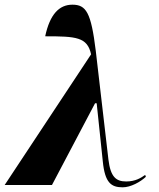

<svg xmlns="http://www.w3.org/2000/svg" viewBox="-52 -790 679 820"><path d="M-32 0H170L354 -349H361L359 -367L387 -101C396 -9 423 10 472 10C506 10 548 -13 571 -35L568 -43C551 -31 527 -15 487 -15C443 -15 420 -35 411 -109L357 -573C337 -737 316 -770 257 -770C201 -770 161 -729 141 -635C273 -635 321 -632 337 -558Z"/></svg>

Font: Noto Serif Display SemiCondensed Black
Style: Italic
Weight: 900
Width: 4
Italic angle: -12°
Designer: Monotype Design Team
Foundry: Monotype Imaging Inc.
Version: Version 2.009